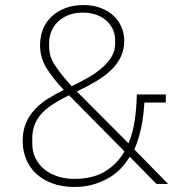

<svg xmlns="http://www.w3.org/2000/svg" viewBox="-20 -730 721 762"><path d="M495 -108Q480 -83 459 -61Q438 -39 410 -23Q382 -7 348.5 2.5Q315 12 275 12Q228 12 190 -1.5Q152 -15 125.5 -39Q99 -63 84.5 -96.5Q70 -130 70 -170Q70 -211 83 -241.5Q96 -272 118.5 -296Q141 -320 170.5 -338.5Q200 -357 233 -373Q188 -421 163.5 -461.5Q139 -502 139 -551Q139 -586 151 -615Q163 -644 185.5 -665Q208 -686 240 -698Q272 -710 311 -710Q348 -710 378 -699Q408 -688 429 -669Q450 -650 461.5 -624Q473 -598 473 -568Q473 -532 459 -503.5Q445 -475 420.5 -451.5Q396 -428 361.5 -407.5Q327 -387 285 -367L490 -161Q507 -201 514.5 -251Q522 -301 523 -355H638V-323H553Q550 -270 540.5 -224Q531 -178 513 -137L647 0H601ZM310 -680Q278 -680 253 -670.5Q228 -661 211 -645Q194 -629 184.5 -607Q175 -585 175 -560V-544Q175 -504 201 -466.5Q227 -429 264 -388Q301 -405 332.5 -423.5Q364 -442 387.5 -463Q411 -484 424 -507Q437 -530 437 -557V-570Q437 -596 426.5 -616.5Q416 -637 399 -651Q382 -665 358.5 -672.5Q335 -680 310 -680ZM108 -161Q108 -129 120.5 -103Q133 -77 155.5 -58.5Q178 -40 208.5 -30Q239 -20 276 -20Q346 -20 395 -48.5Q444 -77 474 -129L254 -352Q224 -337 197.5 -321Q171 -305 151 -285.5Q131 -266 119.5 -240Q108 -214 108 -180Z"/></svg>

Font: IBM Plex Sans Thai Looped ExtraLight
Style: Regular
Weight: 200
Designer: Mike Abbink, Paul van der Laan, Pieter van Rosmalen, Ben Mitchell, Mark Frömberg
Foundry: Bold Monday
Version: Version 1.0